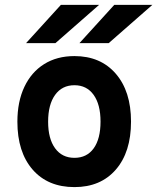

<svg xmlns="http://www.w3.org/2000/svg" viewBox="-20 -752 642 784"><path d="M284 12Q175.5 12 113.2 -59.5Q51 -131 51 -255Q51 -337 79.5 -397.2Q108 -457.5 160.2 -490.2Q212.5 -523 284 -523Q390.5 -523 452.8 -451Q515 -379 515 -255.5Q515 -131 453 -59.5Q391 12 284 12ZM284 -107.5Q334.5 -107.5 362.5 -146.2Q390.5 -185 390.5 -255.5Q390.5 -325.5 362.2 -364.8Q334 -404 284 -404Q233.5 -404 205 -364.5Q176.5 -325 176.5 -255Q176.5 -185.5 205 -146.5Q233.5 -107.5 284 -107.5ZM304.5 -576 446.5 -732H602L424 -576ZM86.5 -576 228.5 -732H384.5L206.5 -576Z"/></svg>

Font: Overpass
Style: Bold
Weight: 700
Designer: Delve Withrington, Dave Bailey, Thomas Jockin
Foundry: Delve Fonts LLC
Version: Version 4.000; ttfautohint (v1.8.3)